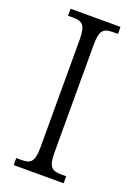

<svg xmlns="http://www.w3.org/2000/svg" viewBox="-139 -769 575 824"><g transform="rotate(20 149.0 -357.0)"><path d="M35 0H263V-32H242C199 -32 181 -43 181 -110V-603C181 -672 199 -682 242 -682H263V-714H35V-682H57C99 -682 117 -672 117 -603V-110C117 -42 99 -32 57 -32H35Z"/></g></svg>

Font: Noto Serif Devanagari Condensed Light
Style: Regular
Weight: 300
Width: 3
Designer: Universal Thirst, Indian Type Foundry and the Monotype Design Team
Foundry: Monotype Imaging Inc.
Version: Version 2.004